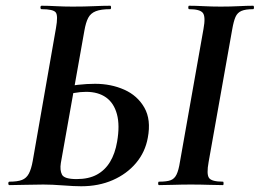

<svg xmlns="http://www.w3.org/2000/svg" viewBox="-20 -645 905 669"><path d="M263 4Q238 4 199.5 1Q161 -2 131 -2Q98 -2 67 -1Q36 0 13 0Q9 0 9 -6Q9 -12 13 -12Q41 -12 56.5 -18Q72 -24 80.5 -40Q89 -56 94 -84L175 -547Q183 -591 174 -602Q165 -613 125 -613Q121 -613 121 -619Q121 -625 125 -625Q148 -625 175 -623.5Q202 -622 233 -622Q275 -622 307 -623.5Q339 -625 364 -625Q367 -625 367 -619Q367 -613 364 -613Q332 -613 314 -606Q296 -599 287.5 -583Q279 -567 274 -538L192 -77Q188 -52 196 -36.5Q204 -21 247 -21Q289 -21 317.5 -36.5Q346 -52 363.5 -81Q381 -110 388 -151Q398 -208 387.5 -247Q377 -286 349.5 -305.5Q322 -325 280 -325Q260 -325 238 -321Q216 -317 193 -311L189 -336Q220 -346 251.5 -349.5Q283 -353 311 -353Q367 -353 413 -332.5Q459 -312 483 -270Q507 -228 495 -165Q486 -115 454 -77Q422 -39 373 -17.5Q324 4 263 4ZM534 0Q531 0 531 -6Q531 -12 534 -12Q561 -12 574.5 -17Q588 -22 595.2 -37Q602.5 -52 607 -81L689 -544Q697 -587 686.8 -600Q676.5 -613 639 -613Q636 -613 636 -619Q636 -625 639 -625Q661.6 -625 689.8 -623.5Q718 -622 748.8 -622Q783.9 -622 812 -623.5Q840 -625 862 -625Q865 -625 865 -619Q865 -613 862 -613Q835.5 -613 821.4 -607Q807.2 -601 800.6 -586Q794 -571 789 -542L707 -81Q699 -38 708.3 -25Q717.5 -12 757 -12Q759 -12 759 -6Q759 0 757 0Q734.8 0 707 -1Q679.2 -2 644.8 -2Q613.7 -2 585.3 -1Q557 0 534 0Z"/></svg>

Font: Cormorant Light
Style: Italic
Weight: 300
Italic angle: -10°
Designer: Christian Thalmann (Catharsis Fonts)
Foundry: Catharsis Fonts
Version: Version 4.000